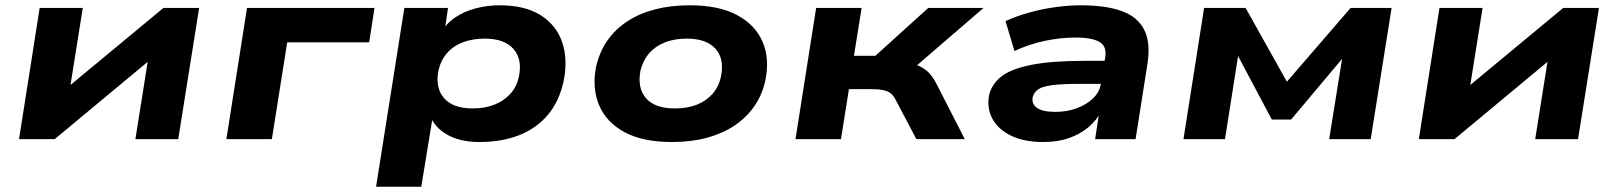

<svg xmlns="http://www.w3.org/2000/svg" viewBox="-20 -526 6117 726"><path d="M52 0 130 -496H293L239 -157H189L598 -496H733L654 0H492L546 -340H596L187 0Z M836 0 914 -496H1396L1376 -366H1066L1008 0Z M1402 180 1509 -496H1674L1660 -400H1646Q1666 -436 1700.5 -459.5Q1735 -483 1779 -494.5Q1823 -506 1870 -506Q1964 -506 2023.5 -469Q2083 -432 2105.5 -367Q2128 -302 2111 -218Q2094 -142 2051.5 -91.5Q2009 -41 1943.5 -15Q1878 11 1793 11Q1720 11 1671.5 -16.5Q1623 -44 1607 -88L1617 -89L1573 180ZM1767 -116Q1813 -116 1849 -130Q1885 -144 1909.5 -171Q1934 -198 1942 -236Q1956 -302 1921.5 -341Q1887 -380 1813 -380Q1768 -380 1731.5 -366.5Q1695 -353 1671 -326Q1647 -299 1638 -260Q1625 -194 1659 -155Q1693 -116 1767 -116Z M2521 11Q2411 11 2342 -26Q2273 -63 2245.5 -128Q2218 -193 2234 -274Q2247 -330 2276.5 -372.5Q2306 -415 2351.5 -445Q2397 -475 2456.5 -490.5Q2516 -506 2588 -506Q2698 -506 2767 -469Q2836 -432 2863.5 -368Q2891 -304 2874 -222Q2862 -167 2832 -124Q2802 -81 2757 -51Q2712 -21 2653 -5Q2594 11 2521 11ZM2531 -116Q2579 -116 2614.5 -130Q2650 -144 2674 -171Q2698 -198 2706 -236Q2720 -302 2686 -341Q2652 -380 2577 -380Q2531 -380 2495 -366Q2459 -352 2435.5 -325.5Q2412 -299 2402 -260Q2389 -194 2422.5 -155Q2456 -116 2531 -116Z M2988 0 3066 -496H3238L3209 -315H3290L3490 -496H3699L3402 -240L3392 -291Q3424 -288 3446.5 -280Q3469 -272 3487 -256Q3505 -240 3520 -211L3628 0H3445L3368 -146Q3359 -165 3347.5 -173.5Q3336 -182 3318 -185.5Q3300 -189 3273 -189H3190L3160 0Z M3925 11Q3852 11 3803 -13Q3754 -37 3732.5 -77Q3711 -117 3720 -166Q3730 -208 3766 -236.5Q3802 -265 3878.5 -280.5Q3955 -296 4083 -296H4180L4167 -209H4069Q4002 -209 3963 -204.5Q3924 -200 3907 -189Q3890 -178 3885 -159Q3880 -134 3900.5 -118.5Q3921 -103 3971 -103Q4014 -103 4051 -116.5Q4088 -130 4113.5 -154.5Q4139 -179 4143 -212L4159 -309Q4166 -350 4138 -367Q4110 -384 4047 -384Q3990 -384 3930.5 -371.5Q3871 -359 3816 -333L3782 -446Q3823 -465 3871.5 -478.5Q3920 -492 3970.5 -499Q4021 -506 4067 -506Q4162 -506 4222 -484Q4282 -462 4306.5 -413.5Q4331 -365 4319 -286L4274 0H4121L4137 -105H4144Q4126 -70 4094.5 -44Q4063 -18 4021 -3.5Q3979 11 3925 11Z M4455 0 4533 -496H4690L4846 -217L5087 -496H5242L5163 0H5006L5059 -330H5077L4862 -74H4789L4653 -330H4664L4612 0Z M5345 0 5423 -496H5586L5532 -157H5482L5891 -496H6026L5947 0H5785L5839 -340H5889L5480 0Z"/></svg>

Font: Nunito Sans 10pt Expanded ExtraBold
Style: Italic
Weight: 800
Width: 7
Italic angle: -9°
Designer: Vernon Adams
Foundry: Vernon Adams
Version: Version 3.101;gftools[0.9.27]